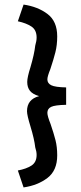

<svg xmlns="http://www.w3.org/2000/svg" viewBox="-20 -771 353 839"><path d="M140 -94Q140 -109 134 -127Q130 -163 113 -219Q98 -268 98 -285Q98 -337 151 -351Q123 -359 111 -374Q99 -389 99 -413Q99 -433 113 -477Q130 -535 134 -572Q140 -592 140 -607Q140 -640 117.5 -655Q95 -670 58 -678L83 -751Q145 -742 187.5 -710Q230 -678 230 -612Q230 -574 222 -542.5Q214 -511 200 -469Q187 -437 187 -424Q187 -407 204 -398.5Q221 -390 269 -389V-313Q220 -312 203.5 -304Q187 -296 187 -278Q187 -264 201 -229Q215 -188 222.5 -158.5Q230 -129 230 -92Q230 -26 187.5 6.5Q145 39 83 48L58 -26Q95 -33 117.5 -47.5Q140 -62 140 -94Z"/></svg>

Font: Lineal
Style: Regular
Weight: 400
Designer: Created by Frank Adebiaye with contributions from Anton Moglia & Ariel Martín Pérez
Created by Frank ADEBIAYE with FontF
Foundry: Velvetyne Type Foundry
Version: Version 2.000